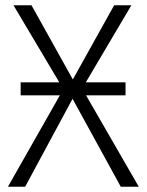

<svg xmlns="http://www.w3.org/2000/svg" viewBox="-20 -705 554 725"><path d="M504 0H436L254 -332L75 0H10L206 -345H58V-394H204L31 -685H99L255 -405L411 -685H476L304 -394H454V-345H305Z"/></svg>

Font: Trujillo Light
Style: Regular
Weight: 300
Designer: Fira Sans original fonts by bBox Type GmbH, Carrois Corporate GbR, & Edenspiekermann AG / Changes by Cristiano Sobral
Foundry: Fira Sans original fonts by bBox Type GmbH, Carrois Corporate GbR, & Edenspiekermann AG / Changes by Cristiano Sobral
Version: Version 4.301;July 28, 2020;FontCreator 13.0.0.2655 64-bit